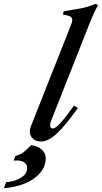

<svg xmlns="http://www.w3.org/2000/svg" viewBox="-140 -732 533 1004"><path d="M16 -45Q16 -58 22 -73L235 -611Q238 -620 238 -627Q238 -645 216 -650L189 -656L193 -673Q262 -684 293 -690.5Q324 -697 360 -712L373 -705Q351 -667 329 -611L126 -97Q122 -86 122 -78Q122 -69 126 -64.5Q130 -60 136 -60Q150 -60 176.5 -89Q203 -118 247 -180L267 -167Q202 -75 157 -33.5Q112 8 75 8Q49 8 32.5 -6.5Q16 -21 16 -45ZM-108 221Q-58 216 -28 196Q2 176 2 146Q2 128 -12.5 117.5Q-27 107 -53 107Q-64 107 -69 108L-60 84Q-33 76 -18.5 65Q-4 54 23 27Q57 31 78 50Q99 69 99 96Q99 138 69.5 172.5Q40 207 -10 227.5Q-60 248 -120 252Z"/></svg>

Font: Ibarra Real Nova SemiBold
Style: Italic
Weight: 600
Italic angle: -22°
Designer: Jose Maria Ribagorda & Octavio Pardo
Foundry: Octavio Pardo
Version: Version 1.014